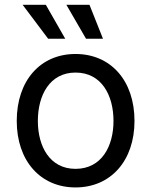

<svg xmlns="http://www.w3.org/2000/svg" viewBox="-20 -781 640 812"><path d="M299.3 11.7C448.2 11.7 548.8 -101.1 548.8 -269.5C548.8 -440.4 448.2 -552.7 299.3 -552.7C150.9 -552.7 50.8 -440.4 50.8 -269.5C50.8 -101.1 150.9 11.7 299.3 11.7ZM299.3 -66.9C190.4 -66.9 140.1 -162.1 140.1 -269.5C140.1 -378.4 190.4 -474.1 299.3 -474.1C409.7 -474.1 460 -377.9 460 -269.5C460 -162.1 409.7 -66.9 299.3 -66.9ZM343.8 -617.2H415.5L358.4 -760.7H260.7ZM183.6 -617.2H255.9L173.8 -760.7H75.7Z"/></svg>

Font: Raveo
Style: Regular
Weight: 400
Designer: Jakub Foglar, Rasmus Andersson (Inter)
Foundry: Jakubfoglar.com
Version: Version 1.100;Glyphs 3.2.3 (3260)